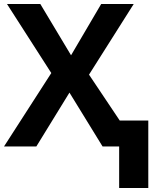

<svg xmlns="http://www.w3.org/2000/svg" viewBox="-20 -734 783 962"><path d="M577 208V0H494L328 -270L162 0H0L237 -368L15 -714H182L336 -457L487 -714H650L426 -360L580 -130H723V208Z"/></svg>

Font: Noto IKEA Arabic
Style: Bold
Weight: 700
Designer: Monotype Design Team
Foundry: Monotype Imaging Inc.
Version: Version 1.200